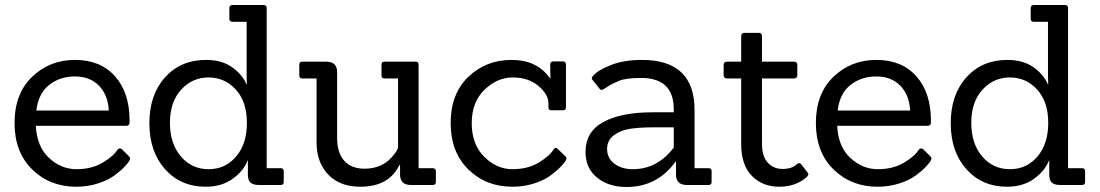

<svg xmlns="http://www.w3.org/2000/svg" viewBox="-20 -738 4387 766"><path d="M483 -236H123Q127 -153 175.5 -108Q224 -63 285 -63Q346 -63 389.5 -89Q433 -115 448 -140Q456 -150 466 -143L493 -116Q499 -110 499 -105.5Q499 -101 494.5 -94Q490 -87 476 -72Q462 -57 436.5 -38Q411 -19 370.5 -6Q330 7 284 7Q179 7 108.5 -62Q38 -131 38 -247.5Q38 -364 108 -431.5Q178 -499 279.5 -499Q381 -499 439 -433.5Q497 -368 497 -257Q497 -253 497 -249Q497 -236 483 -236ZM125 -297H414Q411 -359 375 -396Q339 -433 279 -433Q219 -433 176 -399Q133 -365 125 -297Z M1100 0H1013Q990 0 979.5 -9.5Q969 -19 969 -42V-98H968Q952 -56 908 -24.5Q864 7 801 7Q701 7 638.5 -63Q576 -133 576 -246.5Q576 -360 638.5 -429.5Q701 -499 802 -499Q864 -499 905 -470.5Q946 -442 964 -401H965Q964 -421 964 -434V-651H908Q895 -651 895 -663V-706Q895 -718 908 -718H1032Q1044 -718 1044 -706V-67H1100Q1112 -67 1112 -55V-12Q1112 0 1100 0ZM658 -248Q658 -165 701.5 -114Q745 -63 812 -63Q879 -63 922 -113.5Q965 -164 965 -248Q965 -332 921 -380.5Q877 -429 812 -429Q747 -429 702.5 -380Q658 -331 658 -248Z M1706 0H1619Q1576 0 1576 -42V-79H1573Q1532 7 1417 7Q1337 7 1290.5 -40.5Q1244 -88 1243 -167V-425H1186Q1174 -425 1174 -437V-480Q1174 -492 1186 -492H1282Q1325 -492 1325 -450V-187Q1325 -129 1353 -97Q1381 -65 1435 -65Q1508 -65 1550 -119Q1568 -142 1568 -150V-425H1514Q1502 -425 1502 -437V-480Q1502 -492 1514 -492H1638Q1650 -492 1650 -480V-67H1706Q1719 -67 1719 -55V-12Q1719 0 1706 0Z M2234 -116Q2240 -111 2240 -106.5Q2240 -102 2235.5 -94.5Q2231 -87 2216.5 -72Q2202 -57 2176.5 -38Q2151 -19 2110.5 -6Q2070 7 2024 7Q1919 7 1848.5 -62Q1778 -131 1778 -247.5Q1778 -364 1848.5 -431.5Q1919 -499 2021 -499Q2123 -499 2175 -425H2176L2175 -480Q2175 -493 2188 -493H2226Q2238 -493 2238 -480V-310Q2238 -298 2226 -298H2180Q2168 -298 2168 -310V-327Q2167 -363 2127 -396Q2087 -429 2025.5 -429Q1964 -429 1913 -380Q1862 -331 1862 -246.5Q1862 -162 1912 -112.5Q1962 -63 2024 -63Q2086 -63 2129.5 -89.5Q2173 -116 2188 -141Q2195 -153 2205 -144Z M2807 0H2720Q2677 0 2677 -42V-93H2675Q2602 8 2480 8Q2408 8 2362 -29.5Q2316 -67 2316 -131Q2316 -213 2387.5 -251.5Q2459 -290 2584 -290H2668V-302Q2668 -427 2538 -427Q2477 -427 2450 -415.5Q2423 -404 2411.5 -397Q2400 -390 2394 -386Q2379 -374 2372 -384L2344 -419Q2337 -427 2346 -435Q2363 -457 2416 -478Q2469 -499 2541 -499Q2751 -499 2751 -299V-67H2807Q2819 -67 2819 -55V-12Q2819 0 2807 0ZM2668 -230H2589Q2531 -230 2493 -224Q2455 -218 2428.5 -198Q2402 -178 2402 -143Q2402 -108 2430.5 -85.5Q2459 -63 2505 -63Q2602 -63 2668 -149Z M3201 -51Q3205 -47 3205 -42.5Q3205 -38 3199 -32Q3155 7 3088.5 7Q3022 7 2979.5 -36.5Q2937 -80 2937 -163V-425H2881Q2867 -425 2867 -438V-479Q2867 -492 2881 -492H2937V-593Q2937 -607 2951 -607H3007Q3020 -607 3020 -593V-492H3147Q3161 -492 3161 -479V-438Q3161 -425 3147 -425H3020V-165Q3020 -115 3042.5 -89.5Q3065 -64 3102.5 -64Q3140 -64 3159 -83Q3169 -92 3177 -82Z M3680 -236H3320Q3324 -153 3372.5 -108Q3421 -63 3482 -63Q3543 -63 3586.5 -89Q3630 -115 3645 -140Q3653 -150 3663 -143L3690 -116Q3696 -110 3696 -105.5Q3696 -101 3691.5 -94Q3687 -87 3673 -72Q3659 -57 3633.5 -38Q3608 -19 3567.5 -6Q3527 7 3481 7Q3376 7 3305.5 -62Q3235 -131 3235 -247.5Q3235 -364 3305 -431.5Q3375 -499 3476.5 -499Q3578 -499 3636 -433.5Q3694 -368 3694 -257Q3694 -253 3694 -249Q3694 -236 3680 -236ZM3322 -297H3611Q3608 -359 3572 -396Q3536 -433 3476 -433Q3416 -433 3373 -399Q3330 -365 3322 -297Z M4297 0H4210Q4187 0 4176.5 -9.5Q4166 -19 4166 -42V-98H4165Q4149 -56 4105 -24.5Q4061 7 3998 7Q3898 7 3835.5 -63Q3773 -133 3773 -246.5Q3773 -360 3835.5 -429.5Q3898 -499 3999 -499Q4061 -499 4102 -470.5Q4143 -442 4161 -401H4162Q4161 -421 4161 -434V-651H4105Q4092 -651 4092 -663V-706Q4092 -718 4105 -718H4229Q4241 -718 4241 -706V-67H4297Q4309 -67 4309 -55V-12Q4309 0 4297 0ZM3855 -248Q3855 -165 3898.5 -114Q3942 -63 4009 -63Q4076 -63 4119 -113.5Q4162 -164 4162 -248Q4162 -332 4118 -380.5Q4074 -429 4009 -429Q3944 -429 3899.5 -380Q3855 -331 3855 -248Z"/></svg>

Font: Sanchez
Style: Regular
Weight: 400
Designer: Daniel Hernández
Foundry: LatinoType
Version: Version 1.001